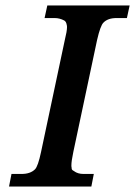

<svg xmlns="http://www.w3.org/2000/svg" viewBox="-20 -682 494 702"><path d="M323 -46 314 0H13L22 -46H59Q91 -46 108 -63Q119 -74 130 -126L217 -536Q225 -568 225 -583Q225 -588 224 -591Q222 -603 215 -607Q198 -616 180 -616H143L153 -662H454L444 -616H406Q374 -616 358 -599Q347 -588 335 -536L248 -126Q241 -93 241 -77Q241 -72 242 -68Q242 -67 242 -66Q242 -60 252 -56H251Q265 -46 285 -46Z"/></svg>

Font: New Athena Unicode
Style: Bold Italic
Weight: 700
Designer: J. Rusten 1997; rev. by R. Hancock 2001, 2002, rev. by D. Mastronarde 2002-2021
Foundry: Society for Classical Studies (formerly American Philological Association)
Version: Version 5.008